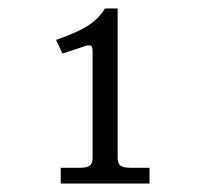

<svg xmlns="http://www.w3.org/2000/svg" viewBox="-20 -720 505 452"><path d="M257 -349V-700H227C205 -664 173 -648 112 -626L127 -594L170 -608C194 -617 198 -615 198 -598V-349C198 -331 191 -325 167 -325H123V-288H332V-325H288C264 -325 257 -331 257 -349Z"/></svg>

Font: LT Superior Serif Medium
Style: Regular
Weight: 500
Designer: Daniel Lyons
Foundry: LyonsType
Version: Version 2.120;FEAKit 1.0